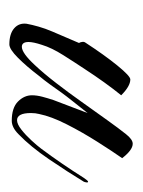

<svg xmlns="http://www.w3.org/2000/svg" viewBox="32 -326 297 400"><g transform="rotate(90 180.0 -125.5)"><path d="M72 3Q50 3 38.5 -7Q27 -17 29 -33Q31 -44 35 -58Q39 -72 45 -86L69 -142Q68 -144 67.5 -145.5Q67 -147 67 -148Q66 -152 68 -155Q94 -195 116 -222Q138 -249 145 -249Q159 -249 178 -230Q165 -214 151 -194.5Q137 -175 124 -155Q110 -134 94.5 -109.5Q79 -85 73 -65Q67 -47 67 -37Q67 -23 77 -23Q90 -23 115 -50Q132 -68 152.5 -94.5Q173 -121 192 -148Q212 -176 229.5 -200.5Q247 -225 259 -240Q270 -254 279 -254Q292 -254 309 -232Q295 -212 275 -180.5Q255 -149 238.5 -116.5Q222 -84 217 -59Q216 -55 215.5 -51Q215 -47 215 -42Q215 -13 230 -13Q238 -13 249.5 -22Q261 -31 272 -43Q283 -55 289 -63Q321 -106 350 -152Q356 -161 358 -161Q360 -161 359.5 -157.5Q359 -154 358 -152Q338 -119 311.5 -80Q285 -41 259 -16Q245 -2 231 -2Q204 -2 191 -15Q178 -28 178 -44Q178 -54 181 -65.5Q184 -77 188 -89L215 -160Q200 -141 190 -128.5Q180 -116 172 -105Q165 -95 156 -82.5Q147 -70 137 -58Q118 -33 100 -15Q82 3 72 3Z"/></g></svg>

Font: The Nautigal
Style: Regular
Weight: 400
Designer: Robert E. Leuschke
Foundry: Robert E. Leuschke
Version: Version 1.100; ttfautohint (v1.8.3)